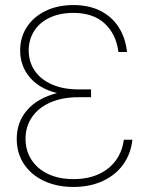

<svg xmlns="http://www.w3.org/2000/svg" viewBox="-20 -737 591 767"><path d="M207.5 -365.2Q136.2 -383.3 98.4 -428.7Q60.5 -474.1 60.5 -535.2Q60.5 -587.9 87.4 -629.2Q114.3 -670.4 162.6 -693.6Q210.9 -716.8 273.4 -716.8Q335.4 -716.8 381.6 -693.4Q427.7 -669.9 454.6 -627.7Q481.4 -585.4 487.3 -529.3H453.1Q443.8 -601.1 397.9 -643.3Q352.1 -685.5 273.4 -685.5Q219.2 -685.5 178.7 -666.5Q138.2 -647.5 116.5 -613.3Q94.7 -579.1 94.7 -535.2Q94.7 -489.7 118.7 -454.6Q142.6 -419.4 187.5 -399.7Q232.4 -379.9 293 -379.9H343.8V-348.6H293Q229.5 -348.6 181.6 -327.9Q133.8 -307.1 107.9 -269.3Q82 -231.4 82 -182.6Q82 -135.7 105.5 -99.1Q128.9 -62.5 172.1 -42Q215.3 -21.5 273.4 -21.5Q331.5 -21.5 374.8 -41.5Q418 -61.5 443.4 -97.2Q468.8 -132.8 474.6 -178.7H508.8Q502.9 -123 472.4 -80.3Q441.9 -37.6 390.6 -13.9Q339.4 9.8 273.4 9.8Q207 9.8 155.5 -14.4Q104 -38.6 75.4 -82Q46.9 -125.5 46.9 -181.6Q46.9 -249.5 88.6 -297.4Q130.4 -345.2 207.5 -365.2Z"/></svg>

Font: Pretendard JP Thin
Style: Regular
Weight: 100
Designer: Base glyphs from Inter by Rasmus Andersson; Hangeul glyphs from Noto Sans CJK(Source Han Sans) by Jang Soo-young and Kan
Foundry: Kil Hyung-jin
Version: Version 1.309